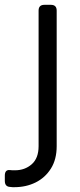

<svg xmlns="http://www.w3.org/2000/svg" viewBox="-83 -556 332 796"><path d="M-23 220Q-26 220 -31 220Q-36 220 -41 219Q-63 218 -63 194V172Q-63 147 -42 149Q-37 150 -31.5 150Q-26 150 -21 150Q20 150 48.5 125Q77 100 77 50V-512Q77 -536 101 -536H128Q152 -536 152 -512V50Q152 105 128 143Q104 181 64.5 200.5Q25 220 -23 220Z"/></svg>

Font: Pitagon Sans Text
Style: Regular
Weight: 400
Designer: Travis Tran
Foundry: Pitagon
Version: Version 1.001; ttfautohint (v1.8.4.7-5d5b);gftools[0.9.26]